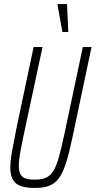

<svg xmlns="http://www.w3.org/2000/svg" viewBox="-20 -920 472 948"><path d="M152 8Q109 8 82.5 -1.5Q56 -11 43.5 -33Q31 -55 31 -92Q31 -127 40 -176Q49 -225 63 -295L146 -688H190L99 -263Q87 -207 80 -167.5Q73 -128 73 -101Q73 -75 81 -60Q89 -45 106 -39Q123 -33 151 -33Q186 -33 208 -43Q230 -53 245 -78.5Q260 -104 272 -148.5Q284 -193 299 -263L389 -688H432L349 -295Q334 -222 321.5 -170.5Q309 -119 294.5 -84Q280 -49 261.5 -29Q243 -9 216.5 -0.5Q190 8 152 8ZM288 -762 264 -895 265 -900H311L317 -767V-762Z"/></svg>

Font: Saira ExtraCondensed ExtraLight
Style: Italic
Weight: 250
Width: 2
Italic angle: -12°
Designer: Hector Gatti with collaboration of the Omnibus-Type team
Foundry: Omnibus-Type
Version: Version 1.101